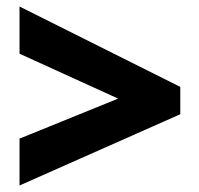

<svg xmlns="http://www.w3.org/2000/svg" viewBox="-20 -657 612 590"><path d="M40 -231V-87L534 -306V-390L40 -637V-492L343 -354Z"/></svg>

Font: Noto Sans Sinhala UI Black
Style: Regular
Weight: 900
Designer: Jelle Bosma - Monotype Design Team
Foundry: Monotype Imaging Inc.
Version: Version 2.006